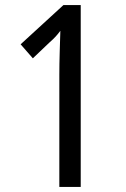

<svg xmlns="http://www.w3.org/2000/svg" viewBox="-20 -734 493 754"><path d="M213 0V-440Q213 -482 214.5 -531Q216 -580 217 -613Q208 -601 199 -591Q190 -581 173 -566L109 -505L61 -560L229 -714H297V0Z"/></svg>

Font: Noto Sans Gurmukhi Condensed
Style: Regular
Weight: 400
Width: 3
Designer: Jelle Bosma - Monotype Design Team
Foundry: Monotype Imaging Inc.
Version: Version 2.004; ttfautohint (v1.8.4.7-5d5b)